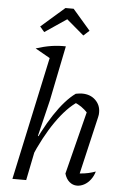

<svg xmlns="http://www.w3.org/2000/svg" viewBox="-62 -978 659 1027"><g transform="rotate(5 268.0 -464.5)"><path d="M134 -118 122 -150Q147 -210 174.5 -262.5Q202 -315 230 -357.5Q258 -400 286.5 -432Q315 -464 342 -483Q353 -485 361 -486Q369 -487 376 -487Q420 -487 447.5 -460.5Q475 -434 475 -395Q475 -389 474.5 -382.5Q474 -376 472 -369L400 -60Q426 -62 446 -66.5Q466 -71 485 -78Q478 -53 463 -33.5Q448 -14 429 -4Q410 6 391 6Q368 6 350 -9.5Q332 -25 324 -53L413 -405L416 -382Q394 -405 377 -416.5Q360 -428 337 -438L357 -440Q300 -403 242 -320Q184 -237 134 -118ZM44 0 197 -711 267 -731 207 -435 160 -241 166 -238 118 0ZM195 -656 107 -706Q151 -720 189 -726Q227 -732 267 -731ZM291 -935 386 -825 355 -797 262 -876 145 -797 121 -825 247 -935Z"/></g></svg>

Font: Piazzolla 24pt
Style: Italic
Weight: 400
Italic angle: -11.3°
Designer: Juan Pablo del Peral
Foundry: Huerta Tipografica
Version: Version 2.005